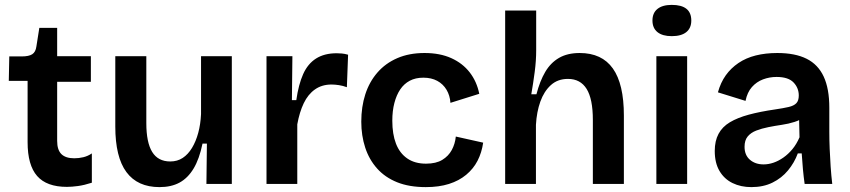

<svg xmlns="http://www.w3.org/2000/svg" viewBox="-20 -753 3480 786"><path d="M254 12Q171 12 132 -32.5Q93 -77 93 -171V-422H16L18 -522H69Q98 -522 112 -531Q126 -540 129 -563L141 -639H214V-523H352V-418H214V-176Q214 -139 231.5 -122Q249 -105 284 -105Q303 -105 321.5 -109.5Q340 -114 356 -125V-5Q325 5 299.5 8.5Q274 12 254 12Z M633 13Q543 13 497.5 -48.5Q452 -110 452 -235V-523H579V-249Q579 -170 603 -131Q627 -92 677 -92Q706 -92 728 -106.5Q750 -121 766 -147.5Q782 -174 791.5 -209Q801 -244 803 -286V-523H929V-215V0H825L827 -165H809Q796 -102 772.5 -63Q749 -24 715 -5.5Q681 13 633 13Z M1071 0V-262V-523H1177L1175 -343H1193Q1202 -407 1221 -449.5Q1240 -492 1274 -513.5Q1308 -535 1358 -535Q1368 -535 1379.5 -534Q1391 -533 1405 -529L1400 -396Q1384 -402 1367.5 -404.5Q1351 -407 1337 -407Q1298 -407 1269.5 -387Q1241 -367 1223.5 -330.5Q1206 -294 1197 -244V0Z M1723 13Q1655 13 1605.5 -7Q1556 -27 1523.5 -63.5Q1491 -100 1475 -149Q1459 -198 1459 -255Q1459 -316 1475.5 -367Q1492 -418 1525 -456Q1558 -494 1606.5 -515Q1655 -536 1718 -536Q1781 -536 1827.5 -515Q1874 -494 1903 -456.5Q1932 -419 1942 -369L1824 -332Q1822 -362 1808 -385.5Q1794 -409 1770 -422Q1746 -435 1713 -435Q1681 -435 1657.5 -422.5Q1634 -410 1618.5 -387Q1603 -364 1594.5 -331.5Q1586 -299 1586 -259Q1586 -204 1601 -165Q1616 -126 1647 -104.5Q1678 -83 1724 -83Q1765 -83 1790.5 -98.5Q1816 -114 1829.5 -139Q1843 -164 1846 -194L1958 -169Q1952 -128 1935 -95Q1918 -62 1888.5 -37.5Q1859 -13 1818 0Q1777 13 1723 13Z M2048 0V-325V-710H2175V-547Q2175 -526 2173.5 -504Q2172 -482 2169 -459Q2166 -436 2162.5 -413Q2159 -390 2155 -367H2176Q2190 -421 2212 -458.5Q2234 -496 2268.5 -516Q2303 -536 2353 -536Q2444 -536 2489 -472.5Q2534 -409 2534 -280V0H2407V-262Q2407 -348 2381.5 -389Q2356 -430 2305 -430Q2263 -430 2235 -404.5Q2207 -379 2192 -337Q2177 -295 2174 -242V0Z M2667 0V-523H2793V0ZM2730 -605Q2692 -605 2671.5 -621.5Q2651 -638 2651 -669Q2651 -700 2671.5 -716.5Q2692 -733 2730 -733Q2770 -733 2790 -717Q2810 -701 2810 -669Q2810 -638 2789.5 -621.5Q2769 -605 2730 -605Z M3056 13Q3013 13 2979 -3.5Q2945 -20 2925.5 -53Q2906 -86 2906 -135Q2906 -176 2921.5 -205Q2937 -234 2968 -252.5Q2999 -271 3045 -283.5Q3091 -296 3153 -305Q3187 -310 3208.5 -315Q3230 -320 3240 -330.5Q3250 -341 3250 -362Q3250 -393 3228.5 -415.5Q3207 -438 3159 -438Q3130 -438 3103.5 -428Q3077 -418 3058 -396.5Q3039 -375 3032 -340L2919 -375Q2930 -415 2951 -444.5Q2972 -474 3003 -495Q3034 -516 3074 -526Q3114 -536 3162 -536Q3235 -536 3282 -512.5Q3329 -489 3352 -439.5Q3375 -390 3375 -312V-214Q3375 -180 3376.5 -143.5Q3378 -107 3380.5 -70.5Q3383 -34 3387 0H3274Q3270 -28 3267 -60Q3264 -92 3262 -125H3246Q3232 -87 3206 -55.5Q3180 -24 3142.5 -5.5Q3105 13 3056 13ZM3106 -80Q3126 -80 3146.5 -87Q3167 -94 3187 -108Q3207 -122 3224 -142.5Q3241 -163 3253 -191L3251 -280L3275 -276Q3258 -262 3233 -254Q3208 -246 3180.5 -242Q3153 -238 3125.5 -232.5Q3098 -227 3076 -218.5Q3054 -210 3041 -194.5Q3028 -179 3028 -152Q3028 -118 3050 -99Q3072 -80 3106 -80Z"/></svg>

Font: Bricolage Grotesque 96pt ExtraBold SemiBold
Style: Regular
Weight: 600
Version: Version 1.001;gftools[0.9.33.dev8+g029e19f]